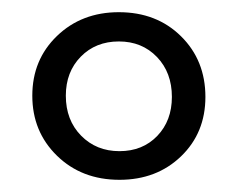

<svg xmlns="http://www.w3.org/2000/svg" viewBox="-20 -683 389 315"><path d="M33 -526Q33 -585 73.5 -624Q114 -663 175 -663Q237 -663 277 -623.5Q317 -584 317 -524Q317 -465 277 -426.5Q237 -388 176 -388Q114 -388 73.5 -427.5Q33 -467 33 -526ZM262 -524Q262 -564 237.5 -589.5Q213 -615 175 -615Q137 -615 112.5 -590Q88 -565 88 -526Q88 -486 113 -460.5Q138 -435 176 -435Q214 -435 238 -460Q262 -485 262 -524Z"/></svg>

Font: LXGW Bright GB
Style: Regular
Weight: 400
Designer: Christian Thalmann (Catharsis Fonts)
Foundry: LXGW / Christian Thalmann (Catharsis Fonts) / Fontworks Inc.
Version: Version 5.510